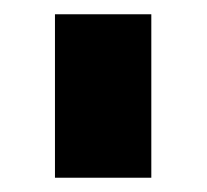

<svg xmlns="http://www.w3.org/2000/svg" viewBox="-20 -746 290 269"><path d="M57 -497V-726H192V-497Z"/></svg>

Font: Oxford Sans
Style: Regular
Weight: 800
Designer: Matt McInerney, Pablo Impallari, Rodrigo Fuenzalida
Foundry: Matt McInerney, Pablo Impallari, Rodrigo Fuenzalida
Version: Version 3.000g; ttfautohint (v1.5) -l 8 -r 28 -G 28 -x 14 -D